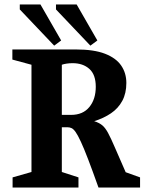

<svg xmlns="http://www.w3.org/2000/svg" viewBox="-20 -834 643 854"><path d="M36 0V-45L120 -69V-546L35 -569V-614H318Q398 -614 447 -595Q496 -576 519 -542.5Q542 -509 542 -465Q542 -419 524 -385.5Q506 -352 473.5 -330Q441 -308 399 -295Q421 -288 434.5 -277Q448 -266 460.5 -243Q473 -220 491 -178Q509 -136 539 -68L603 -45V0H418Q391 -76 372 -125.5Q353 -175 339.5 -204Q326 -233 316.5 -246.5Q307 -260 298.5 -264Q290 -268 280 -268H255V-69L329 -45V0ZM255 -323H296Q349 -323 377.5 -358Q406 -393 406 -448Q406 -502 377.5 -527.5Q349 -553 303 -553Q289 -553 276 -551Q263 -549 255 -546ZM382 -631 229 -792V-814H321L413 -654ZM221 -631 68 -792V-814H160L252 -654Z"/></svg>

Font: Manuale
Style: Bold
Weight: 700
Version: Version 1.002